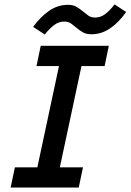

<svg xmlns="http://www.w3.org/2000/svg" viewBox="-20 -843 587 863"><path d="M334 0H27.8L46.9 -90.8H147.9L245.1 -545.9H144L163.1 -637.2H469.2L450.2 -545.9H346.2L249 -90.8H353ZM546.9 -789.1Q514.2 -742.2 475.1 -715.6Q436 -689 391.1 -689Q367.2 -689 352.1 -698Q336.9 -707 324.5 -717.5Q312 -728 299.6 -737.1Q287.1 -746.1 269 -746.1Q244.1 -746.1 223.6 -730.7Q203.1 -715.3 181.2 -688L128.9 -722.2Q162.1 -768.1 201.2 -794.7Q240.2 -821.3 285.2 -821.3Q309.1 -821.3 324 -812.3Q338.9 -803.2 351.6 -792.7Q364.3 -782.2 376.7 -773.2Q389.2 -764.2 407.2 -764.2Q432.1 -764.2 452.6 -779.5Q473.1 -794.9 495.1 -823.2Z"/></svg>

Font: Anonymous Pro
Style: Bold Italic
Weight: 700
Italic angle: -12°
Monospace: yes
Designer: Mark Simonson
Version: Version 1.003